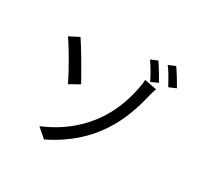

<svg xmlns="http://www.w3.org/2000/svg" viewBox="-186 -1071 1373 1338"><g transform="rotate(30 500.0 -402.0)"><path d="M249 -14 323 50C655 -112 755 -370 803 -571C806 -584 815 -618 824 -643L726 -662C726 -644 721 -608 715 -582C684 -431 594 -160 249 -14ZM186 -696 108 -656C149 -599 232 -457 275 -367L355 -412C319 -477 231 -631 186 -696ZM738 -825 684 -802C709 -767 744 -709 763 -667L819 -692C799 -730 762 -791 738 -825ZM865 -854 810 -831C837 -796 869 -739 891 -698L947 -722C926 -760 889 -820 865 -854Z"/></g></svg>

Font: Source Han Sans JP
Style: Regular
Weight: 400
Designer: Ryoko NISHIZUKA 西塚涼子 (kana, bopomofo & ideographs); Paul D. Hunt (Latin, Greek & Cyrillic); Sandoll Communications 산돌커뮤니
Foundry: Adobe
Version: Version 2.004;hotconv 1.0.118;makeotfexe 2.5.65603